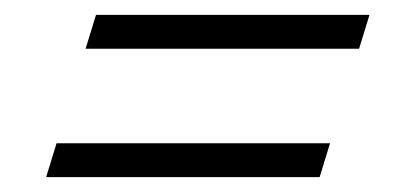

<svg xmlns="http://www.w3.org/2000/svg" viewBox="-20 -354 556 258"><path d="M109 -334H476.5L462.5 -288.5H95ZM56 -161.5H423.5L409.5 -116H42Z"/></svg>

Font: Newsreader 16pt 16pt
Style: Italic
Weight: 400
Italic angle: -17°
Version: Version 1.003